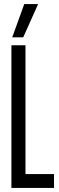

<svg xmlns="http://www.w3.org/2000/svg" viewBox="-20 -922 290 942"><path d="M36 0V-700H105V-68H245V0ZM40 -739 99 -902H167L94 -739Z"/></svg>

Font: Georama ExtraCondensed
Style: Regular
Weight: 400
Width: 2
Designer: Jean-Baptiste Levee
Foundry: Production Type
Version: Version 1.000